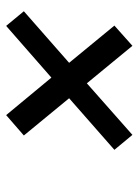

<svg xmlns="http://www.w3.org/2000/svg" viewBox="69 -650 461 640"><g transform="rotate(-90 300.0 -329.5)"><path d="M170.9 -119.1 121.1 -179.2 293 -330.1 168.9 -481 236.8 -540 361.8 -389.2 534.2 -540 583 -481 411.1 -330.1 535.2 -179.2 467.8 -119.1 342.8 -271Z"/></g></svg>

Font: Office Code Pro Medium Italic
Style: Regular
Weight: 500
Italic angle: -9°
Designer: Nathan Rutzky & Paul D. Hunt
Foundry: Adobe Systems Incorporated
Version: Version 1.004;PS 001.004;hotconv 1.0.70;makeotf.lib2.5.58329